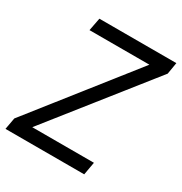

<svg xmlns="http://www.w3.org/2000/svg" viewBox="-170 -822 895 944"><g transform="rotate(30 277.0 -350.0)"><path d="M-6 0 6 -66 449 -627H109L123 -700H560L549 -634L104 -73H454L441 0Z"/></g></svg>

Font: Rethink Sans
Style: Italic
Weight: 400
Italic angle: -10°
Designer: The Rethink Sans project authors (Hans Thiessen). DM Sans designed by Colophon Foundry.
Foundry: Rethink Communications LLC
Version: Version 1.001